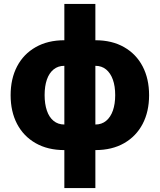

<svg xmlns="http://www.w3.org/2000/svg" viewBox="-20 -755 814 979"><path d="M308.1 10.3Q223.6 10.3 161.9 -24.9Q100.1 -60.1 67.1 -123Q34.2 -186 34.2 -269.5Q34.2 -353.5 67.1 -416.5Q100.1 -479.5 161.9 -514.6Q223.6 -549.8 308.1 -549.8H466.3Q551.3 -549.8 612.8 -514.6Q674.3 -479.5 707.3 -416.5Q740.2 -353.5 740.2 -269.5Q740.2 -186 707.3 -123Q674.3 -60.1 612.8 -24.9Q551.3 10.3 466.3 10.3ZM308.1 -120.1H466.3Q498.5 -120.1 521.2 -138.9Q543.9 -157.7 555.7 -191.4Q567.4 -225.1 567.4 -270Q567.4 -315.9 555.4 -349.1Q543.5 -382.3 521 -400.9Q498.5 -419.4 466.3 -419.4H308.1Q275.9 -419.4 253.2 -400.9Q230.5 -382.3 219 -349.1Q207.5 -315.9 207.5 -270Q207.5 -225.1 219 -191.2Q230.5 -157.2 253.2 -138.7Q275.9 -120.1 308.1 -120.1ZM308.1 204.1V-734.9H466.3V204.1Z"/></svg>

Font: Inter 16pt ExtraBold
Style: Regular
Weight: 800
Version: Version 4.001;git-66647c0bb